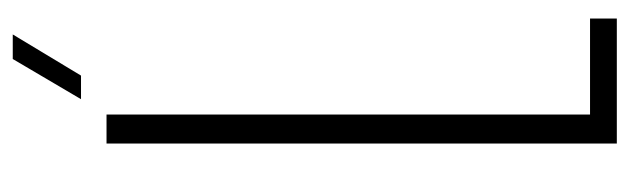

<svg xmlns="http://www.w3.org/2000/svg" viewBox="-363 -624 987 301"><g transform="rotate(-90 130.5 -473.5)"><path d="M56 0V-800H101.5V-42H252V0ZM125.5 -840 188.5 -947H227L162.5 -840Z"/></g></svg>

Font: Big Shoulders Display Thin Light
Style: Regular
Weight: 300
Version: Version 2.002